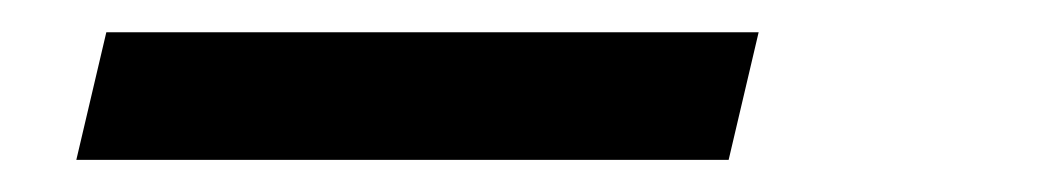

<svg xmlns="http://www.w3.org/2000/svg" viewBox="-20 -20 648 119"><path d="M27.3 79.1 45.9 0H450.2L431.6 79.1Z"/></svg>

Font: Acari Sans SemiBold
Style: Italic
Weight: 600
Italic angle: -13°
Designer: Alfredo Marco Pradil and Stefan Peev
Foundry: Hanken Design Co.
Version: Version 1.045;January 11, 2019;FontCreator 11.5.0.2425 64-bi